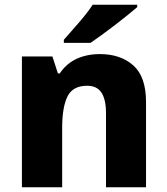

<svg xmlns="http://www.w3.org/2000/svg" viewBox="-20 -786 703 806"><path d="M399 -559Q486 -559 539.5 -511.5Q593 -464 593 -358V0H425V-311Q425 -368 406 -397Q387 -426 346 -426Q285 -426 263 -380.5Q241 -335 241 -250V0H72V-549H200L223 -478H231Q249 -505 274 -523Q299 -541 331 -550Q363 -559 399 -559ZM556 -756Q540 -742 515 -722Q490 -702 461.5 -680Q433 -658 406 -638.5Q379 -619 360 -606H248V-619Q264 -638 287 -663.5Q310 -689 332.5 -716.5Q355 -744 369 -766H556Z"/></svg>

Font: Noto Sans Thai ExtraBold
Style: Regular
Weight: 800
Version: Version 2.001